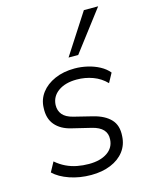

<svg xmlns="http://www.w3.org/2000/svg" viewBox="-116 -840 719 922"><g transform="rotate(-15 243.0 -379.0)"><path d="M222 8Q165 8 115.5 -9Q66 -26 37 -54L63 -102Q86 -82 112 -69.5Q138 -57 166.5 -51.5Q195 -46 225 -46Q282 -46 316.5 -69.5Q351 -93 353 -134Q355 -163 337.5 -182Q320 -201 283 -210L188 -233Q136 -245 108.5 -277.5Q81 -310 84 -362Q85 -404 109.5 -436.5Q134 -469 177 -488Q220 -507 276 -507Q308 -507 340 -499.5Q372 -492 399 -477.5Q426 -463 443 -442L418 -396Q390 -425 352 -439Q314 -453 272 -453Q215 -453 180 -428Q145 -403 143 -361Q142 -333 158 -313.5Q174 -294 210 -285L303 -262Q359 -248 388 -217.5Q417 -187 413 -134Q411 -91 386.5 -59Q362 -27 319.5 -9.5Q277 8 222 8ZM262 -565 392 -766H463L310 -565Z"/></g></svg>

Font: Nunitoga
Style: Light Italic
Weight: 300
Italic angle: -9°
Designer: Vernon Adams
Foundry: Vernon Adams
Version: Version 1.0